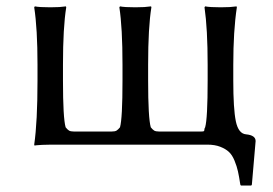

<svg xmlns="http://www.w3.org/2000/svg" viewBox="-20 -452 853 600"><path d="M140.1 0Q125 0 111.8 0.7Q98.6 1.5 93.3 2L87.9 2.9L86.9 0Q97.2 -71.3 97.2 -200.2V-250Q97.2 -362.3 86.9 -429.2L88.9 -432.1Q103 -429.2 137.2 -429.2Q152.8 -429.2 165 -429.9Q177.2 -430.7 181.6 -431.6L186 -432.1L187 -429.2Q176.8 -366.2 176.8 -250V-200.2Q176.8 -83 185.1 -54.2Q190.9 -46.9 195.8 -43.9Q200.7 -41 210.9 -41H329.1Q339.4 -41 344.2 -43.9Q349.1 -46.9 355 -54.2Q362.8 -81.5 362.8 -200.2V-250Q362.8 -365.7 353 -429.2L355 -432.1Q368.7 -429.2 402.8 -429.2Q418.5 -429.2 430.7 -429.9Q442.9 -430.7 447.3 -431.6L452.1 -432.1L453.1 -429.2Q442.9 -366.2 442.9 -250V-200.2Q442.9 -83 451.2 -54.2Q457 -46.9 461.9 -43.9Q466.8 -41 477.1 -41H608.9Q615.7 -41 617.2 -42.2Q618.7 -43.5 618.7 -47.1Q618.7 -50.8 621.1 -54.2Q628.9 -81.5 628.9 -200.2V-249Q628.9 -361.8 619.1 -429.2L621.1 -432.1Q635.7 -429.2 669.9 -429.2Q685.5 -429.2 697.8 -429.9Q710 -430.7 714.8 -431.6L719.2 -432.1L720.2 -429.2Q709 -356.4 709 -249V-200.2Q709 -111.8 717 -73Q725.1 -34.2 749 -32.2Q778.8 -29.3 778.8 -11.2L767.1 125L765.1 127.9H732.9L731 125Q727.1 99.1 723.6 83.5Q720.2 67.9 712.9 50Q705.6 32.2 695.3 22.7Q685.1 13.2 668.2 6.6Q651.4 0 627.9 0Z"/></svg>

Font: Linux Biolinum G
Style: Regular
Weight: 400
Designer: Philipp H. Poll
Foundry: Philipp H. Poll
Version: Version 1.1.0 ; ttfautohint (v1.6)